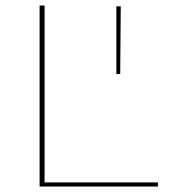

<svg xmlns="http://www.w3.org/2000/svg" viewBox="-20 -678 623 698"><path d="M142 -15H554V0H124V-658H142ZM419 -655 417 -409H403V-655Z"/></svg>

Font: EauTestSC Thin
Style: Regular
Weight: 250
Designer: Christian Thalmann (Catharsis Fonts)
Version: Version 0.001;PS 000.001;hotconv 1.0.88;makeotf.lib2.5.64775